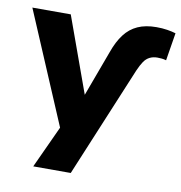

<svg xmlns="http://www.w3.org/2000/svg" viewBox="-85 -584 791 837"><g transform="rotate(10 310.0 -165.5)"><path d="M359 -369Q376 -417 400 -448.5Q424 -480 458.5 -495.5Q493 -511 541 -511Q567 -511 589 -507.5Q611 -504 627 -499L607 -376Q597 -379 587.5 -380Q578 -381 568 -381Q549 -381 534 -373.5Q519 -366 508.5 -350.5Q498 -335 487 -310L283 180H117L223 -50V41L-7 -501H163L287 -158H281Z"/></g></svg>

Font: Nunito Sans 8pt ExtraBold
Style: Regular
Weight: 800
Version: Version 3.101;gftools[0.9.27]